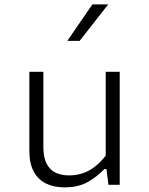

<svg xmlns="http://www.w3.org/2000/svg" viewBox="-20 -818 660 850"><path d="M448 -500H510V0H460L450 -80H448ZM172 -500V-166.5Q172 -119.5 187.2 -91.8Q202.5 -64 227.8 -52.8Q253 -41.5 285.5 -41.5Q341.5 -41.5 385.2 -69.8Q429 -98 462 -149V-69.5H442Q409.5 -35 367.8 -11.8Q326 11.5 265.5 11.5Q218.5 11.5 183.8 -5.5Q149 -22.5 129.5 -58.2Q110 -94 110 -149V-500ZM332.5 -637 459 -798.5H389L278 -637Z"/></svg>

Font: Monaspace Neon Var
Style: Regular
Weight: 400
Designer: Riley Cran and the Lettermatic Team
Version: Version 1.000 (Monaspace Neon Var)